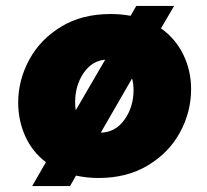

<svg xmlns="http://www.w3.org/2000/svg" viewBox="-20 -587 695 644"><path d="M520 -492Q569 -457 595 -403.5Q621 -350 621 -288Q621 -212 584 -143.5Q547 -75 476.5 -32.5Q406 10 311 10Q272 10 235 2L215 37H88L134 -43Q88 -78 64.5 -130.5Q41 -183 41 -243Q41 -318 78 -386.5Q115 -455 185 -497.5Q255 -540 351 -540Q386 -540 418 -534L437 -567H564ZM234 -217 333 -387Q288 -383 260 -341.5Q232 -300 232 -244Q232 -233 234 -217ZM318 -142Q367 -143 397.5 -185.5Q428 -228 428 -286Q428 -304 423 -324Z"/></svg>

Font: Be Vietnam Black
Style: Italic
Weight: 900
Italic angle: -9°
Designer: Lam Bao; Tony Le; Vietanh Nguyen
Foundry: Yellow Type Foundry
Version: Version 5.000